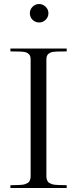

<svg xmlns="http://www.w3.org/2000/svg" viewBox="-20 -944 387 964"><path d="M212.9 -58.1Q212.9 -49.3 215.3 -42.5Q217.8 -35.6 220.9 -31.2Q224.1 -26.9 231 -23.7Q237.8 -20.5 242.9 -18.8Q248 -17.1 258.5 -16.1Q269 -15.1 275.4 -15.1Q281.7 -15.1 294.9 -14.6Q308.1 -14.2 314.9 -14.2V0H32.2V-14.2Q39.1 -14.2 52.2 -14.6Q65.4 -15.1 71.8 -15.1Q78.1 -15.1 88.4 -16.1Q98.6 -17.1 103.8 -18.8Q108.9 -20.5 115.7 -23.7Q122.6 -26.9 125.7 -31.2Q128.9 -35.6 131.3 -42.5Q133.8 -49.3 133.8 -58.1V-645Q133.8 -655.3 131.3 -662.4Q128.9 -669.4 123 -673.8Q117.2 -678.2 111.6 -680.7Q106 -683.1 95.2 -684.1Q84.5 -685.1 76.7 -685.3Q68.8 -685.5 54.9 -685.5Q41 -685.5 32.2 -686V-700.2H314.9V-686Q306.2 -685.5 292 -685.5Q277.8 -685.5 270.3 -685.3Q262.7 -685.1 252 -684.1Q241.2 -683.1 235.4 -680.7Q229.5 -678.2 223.6 -673.8Q217.8 -669.4 215.3 -662.1Q212.9 -654.8 212.9 -645ZM129.9 -877.9Q129.9 -857.9 143.6 -844.5Q157.2 -831.1 176.8 -831.1Q195.3 -831.1 209.2 -844.7Q223.1 -858.4 223.1 -877.9Q223.1 -896.5 209 -910.2Q194.8 -923.8 176.8 -923.8Q157.2 -923.8 143.6 -910.2Q129.9 -896.5 129.9 -877.9Z"/></svg>

Font: Ortica Linear Light
Style: Regular
Weight: 300
Designer: Benedetta Bovani
Foundry: Collletttivo
Version: Version 2.000;Glyphs 3.1.2 (3151)